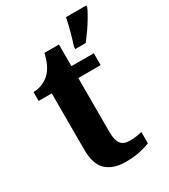

<svg xmlns="http://www.w3.org/2000/svg" viewBox="-189 -851 840 952"><g transform="rotate(-30 231.0 -375.0)"><path d="M243 10Q176 10 136 -25Q96 -60 96 -148V-468H21V-519Q53 -519 78.5 -532Q104 -545 119 -561Q150 -594 165 -660H248V-536H376V-468H248V-158Q248 -113 263.5 -92Q279 -71 314 -71Q334 -71 351.5 -73.5Q369 -76 385 -80V-15Q369 -8 332.5 1Q296 10 243 10ZM307 -613Q317 -643 328.5 -685Q340 -727 346 -760H462V-750Q453 -729 437 -702Q421 -675 402.5 -648.5Q384 -622 367 -600H307Z"/></g></svg>

Font: Noto Serif Thai
Style: Bold
Weight: 700
Designer: Monotype Design Team
Foundry: Monotype Imaging Inc.
Version: Version 2.002; ttfautohint (v1.8.4.7-5d5b)